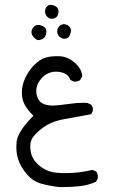

<svg xmlns="http://www.w3.org/2000/svg" viewBox="-20 -444 540 780"><path d="M356.4 246.1Q299.8 259.3 247.1 259.3Q228.5 259.3 210 257.8Q163.6 253.4 130.9 220.7Q110.4 200.2 105.5 175.8Q103 162.1 103 154.1Q103 146 103.8 139.6Q104.5 133.3 106.4 127.7Q108.4 122.1 111.3 117.2Q121.6 100.6 149.9 78.1Q185.5 49.8 240.7 40Q295.9 30.3 350.6 20L356.9 6.8Q357.4 4.9 357.4 2.4Q357.4 -10.3 350.6 -18.6L335 -25.9Q325.7 -26.4 317.4 -26.4Q293.5 -26.4 267.3 -22.7Q241.2 -19 221.9 -17.1Q202.6 -15.1 194.8 -15.1Q172.9 -15.1 156.7 -22Q132.8 -31.7 127.9 -65.4Q127.4 -70.3 127.4 -75.2Q127.4 -104.5 152.3 -129.4Q175.3 -152.8 208 -152.8Q212.4 -152.8 216.8 -152.3Q256.3 -148.4 266.1 -119.1L279.3 -112.8Q281.7 -112.3 285.4 -112.3Q289.1 -112.3 294.9 -113.8Q300.8 -115.2 305.7 -119.1L314 -133.8Q313 -162.6 285.6 -187.5Q256.8 -213.4 224.6 -215.3Q217.8 -215.8 210.9 -215.8Q186 -215.8 167 -210.4Q142.1 -203.1 118.7 -179.7Q98.1 -158.7 84 -130.4Q68.8 -99.6 68.8 -67.4Q68.8 -40 80.3 -18.8Q91.8 2.4 110.8 21L115.7 26.4L110.8 31.2Q52.7 91.3 47.9 129.9Q46.4 142.1 46.4 154.3Q46.4 179.7 53.7 202.6Q64.9 236.3 90.3 265.1Q115.2 293.5 149.7 302.7Q184.1 312 221.2 315.9Q228.5 315.9 236.3 315.9Q270.5 315.9 304 312.3Q337.4 308.6 369.6 294.9L377 280.8Q377.4 276.9 377.4 273.4Q377.4 261.7 370.6 252.9ZM168.5 -315.9Q168.5 -325.7 162.1 -332Q154.3 -339.8 140.1 -342.3Q137.7 -342.8 135.3 -342.8Q125 -342.8 117.7 -335.4Q107.9 -325.7 107.9 -313Q107.9 -301.8 118.7 -291Q127 -282.7 135.7 -280.8Q151.4 -282.7 158.7 -290Q166 -297.4 168 -310.5Q168.5 -313.5 168.5 -315.9ZM267.6 -313Q268.6 -316.4 268.6 -319.3Q268.6 -328.6 260.7 -336.9Q251.5 -345.7 239.3 -345.7Q229 -345.7 221.2 -337.9Q212.4 -329.1 212.4 -316.4Q212.4 -304.7 220.7 -296.4Q229 -288.1 238.8 -286.6Q252 -286.6 258.3 -293Q264.6 -299.3 267.6 -313ZM217.8 -397Q217.8 -407.7 211.2 -414.3Q204.6 -420.9 192.9 -423.3Q189 -424.3 187 -424.3Q185.1 -424.3 182.6 -424.3Q177.2 -423.8 171.4 -418.5Q163.1 -410.2 163.1 -397.9Q163.1 -384.8 171.9 -376Q178.7 -369.1 187 -367.7Q202.6 -367.7 210 -375.5Q215.8 -381.3 217.3 -392.1Q217.8 -394.5 217.8 -397Z"/></svg>

Font: Bakudai
Style: ExtraLight
Weight: 200
Version: Version 1.48